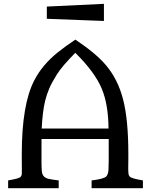

<svg xmlns="http://www.w3.org/2000/svg" viewBox="-20 -983 789 1003"><path d="M22.5 -40.5Q78.1 -50.3 85.7 -57.4Q93.3 -64.5 93.8 -74.5Q94.2 -84.5 94.2 -102.5L93.8 -152.8V-179.2Q93.8 -437.5 159.2 -563.5Q200.7 -644.5 283.7 -710.9Q323.7 -742.7 373.5 -775.9H374Q482.9 -703.1 534.2 -641.6Q596.2 -567.9 623 -463.9Q650.4 -357.4 650.4 -180.2V-152.8L649.9 -103.5Q649.9 -85 651.4 -74.7Q652.8 -64.5 660.2 -58.6Q669.4 -50.3 726.6 -40.5V0H458.5V-40.5Q522.5 -47.9 535.2 -61.5Q545.4 -72.8 546.6 -95.2Q547.9 -117.7 547.9 -138.7V-256.8H196.8V-138.7Q196.8 -106.9 198.5 -89.1Q200.2 -71.3 209 -61.8Q217.8 -52.2 235.8 -48.3Q253.9 -44.4 286.6 -40.5V0H22.5ZM546.9 -311.5Q545.9 -437.5 511.7 -519.5Q475.6 -606 373.5 -707Q304.7 -638.2 277.1 -594Q249.5 -549.8 236.8 -519.5Q224.1 -489.3 215.8 -456.5Q202.1 -398.9 197.8 -311.5ZM224.6 -948.7 522.9 -962.9V-873.5L224.6 -884.8Z"/></svg>

Font: Metamorphous
Style: Regular
Weight: 400
Designer: James Grieshaber
Foundry: James Grieshaber
Version: Version 1.001